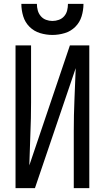

<svg xmlns="http://www.w3.org/2000/svg" viewBox="-20 -969 540 989"><path d="M60 0H160L370 -618Q367 -537 363.5 -456Q360 -375 360 -294V0H440V-735H340L131 -117Q133 -198 136.5 -279Q140 -360 140 -441V-735H60ZM250 -789Q282 -789 313.5 -798.5Q345 -808 368 -831Q391 -854 400.5 -885.5Q410 -917 410 -949H330Q330 -932 326 -915.5Q322 -899 311 -886Q300 -873 283.5 -867Q267 -861 250 -861Q233 -861 217 -867Q201 -873 190 -886Q179 -899 174.5 -915.5Q170 -932 170 -949H90Q90 -917 99.5 -885.5Q109 -854 132 -831Q155 -808 186.5 -798.5Q218 -789 250 -789Z"/></svg>

Font: Iosevka SS09
Style: Regular
Weight: 400
Monospace: yes
Designer: Belleve Invis
Foundry: Belleve Invis
Version: Version 5.2.1; ttfautohint (v1.8.3)